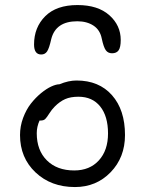

<svg xmlns="http://www.w3.org/2000/svg" viewBox="-20 -737 580 768"><path d="M290 -716.8Q371.6 -716.8 417.2 -676.3Q462.9 -635.7 462.9 -577.1Q462.9 -547.9 454.6 -535.9Q446.3 -523.9 428.2 -523.9Q412.1 -523.9 403.3 -535.9Q394.5 -547.9 387.2 -582Q380.4 -617.2 354 -634.5Q327.6 -651.9 289.1 -651.9Q203.1 -651.9 185.1 -581.1Q176.8 -543.9 168.5 -531.5Q160.2 -519 145 -519Q116.2 -519 116.2 -559.1Q116.2 -627.4 160.9 -672.1Q205.6 -716.8 290 -716.8ZM279.8 11.2Q184.1 11.2 122.1 -47.4Q60.1 -106 60.1 -196.8Q60.1 -232.4 72.5 -265.6Q85 -298.8 103.5 -322.5Q122.1 -346.2 144 -364.3Q166 -382.3 185.3 -391.1Q204.6 -399.9 217.8 -399.9Q253.9 -415 286.1 -415Q376 -415 428 -356.2Q480 -297.4 480 -196.8Q480 -107.4 422.6 -48.1Q365.2 11.2 279.8 11.2ZM127 -204.1Q127 -135.7 167.5 -95.5Q208 -55.2 276.9 -55.2Q338.9 -55.2 375.5 -95.5Q412.1 -135.7 412.1 -203.1Q412.1 -272 380.9 -311Q349.6 -350.1 293.9 -350.1Q262.2 -350.1 240.7 -340.6Q219.2 -331.1 199.2 -311Q187 -298.8 177.2 -283.2Q167.5 -267.6 161.1 -261.2Q154.8 -254.9 143.1 -254.9H138.2Q127 -230 127 -204.1Z"/></svg>

Font: Shantell Sans Irregular Bouncy
Style: Regular
Weight: 300
Designer: Stephen Nixon, Anya Danilova, Shantell Martin
Foundry: Arrow Type
Version: Version 1.006;[9816181b4]